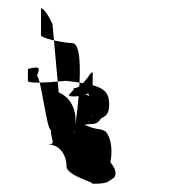

<svg xmlns="http://www.w3.org/2000/svg" viewBox="-20 -471 442 468"><path d="M48 -274V-303C82 -312 76 -302 70 -286C80 -282 94 -154 104 -154C104 -128 118 -120 97 -119C124 -119 142 -95 142 -66C142 -40 227 -23 200 -23C246 -23 240 -27 258 -38C267 -50 258 -64 249 -76C254 -100 253 -131 238 -150C223 -160 218 -152 186 -167C212 -171 214 -165 226 -182C238 -189 246 -192 246 -216C246 -254 228 -264 141 -274C141 -274 48 -264 48 -274ZM80 -384C89 -375 140 -366 156 -366C196 -366 159 -126 160 -147C170 -182 164 -228 123 -246L108 -412C101 -428 88 -450 80 -451ZM158 -236C184 -236 182 -240 185 -251C203 -253 210 -178 206 -186C214 -208 212 -232 196 -238C188 -240 197 -241 182 -241C208 -241 206 -256 206 -290C206 -311 186 -256 160 -256C160 -246 134 -236 158 -236Z"/></svg>

Font: Zinc
Style: Regular
Weight: 400
Version: Version 1